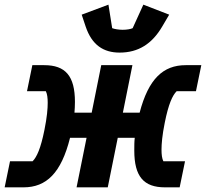

<svg xmlns="http://www.w3.org/2000/svg" viewBox="-31 -805 888 825"><path d="M483 -579C563 -579 622 -616 666 -691L696 -742L585 -785L539 -684C531 -680 514 -677 496 -677C480 -677 461 -680 451 -684L435 -785L320 -742L337 -691C364 -611 414 -579 483 -579ZM-11 0H70C168 0 232 -61 270 -213H341L298 0H432L475 -213H548C546 -196 546 -177 546 -158C546 -46 587 0 678 0H741L764 -112H671C665 -124 663 -141 663 -162C663 -186 666 -224 677 -278C693 -358 710 -395 728 -413H811L834 -525H767C670 -525 607 -466 569 -321H497L538 -525H404L363 -321H289C290 -335 291 -350 291 -367C291 -479 250 -525 159 -525H108L85 -413H166C172 -401 174 -384 174 -363C174 -339 171 -301 160 -247C144 -167 127 -130 109 -112H12Z"/></svg>

Font: Braiins Sans
Style: Bold Italic
Weight: 700
Italic angle: -11.31°
Designer: Mike Abbink, Paul van der Laan, Pieter van Rosmalen, Jiri Chlebus, Lubos Buracinsky
Foundry: Bold Monday, Sudetype
Version: Version 1.000;hotconv 1.0.109;makeotfexe 2.5.65596